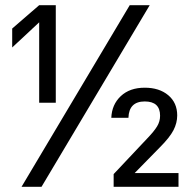

<svg xmlns="http://www.w3.org/2000/svg" viewBox="-20 -720 744 740"><path d="M131 -324V-634L27 -537V-610L131 -700H195V-324ZM63 0 480 -700H557L140 0ZM418 0V-49L548 -187Q574 -214 585.5 -233Q597 -252 597 -274Q597 -329 538 -329Q477 -329 475 -266H409Q411 -317 445.5 -349.5Q480 -382 538 -382Q594 -382 628.5 -353Q663 -324 663 -275Q663 -246 648.5 -218Q634 -190 596 -152L499 -53H668V0Z"/></svg>

Font: Hedvig Letters Sans
Style: Regular
Weight: 400
Designer: Alexander Örn & Tor Weibull
Foundry: Kanon Foundry
Version: Version 1.000; ttfautohint (v1.8.4.7-5d5b)